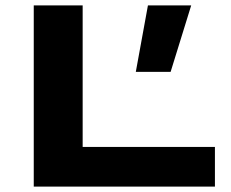

<svg xmlns="http://www.w3.org/2000/svg" viewBox="-20 -691 856 711"><path d="M105 0V-670.9H286.1V-147H775.9V0ZM611.8 -424.8H482.9L527.8 -670.9H688Z"/></svg>

Font: REH Gaming
Style: Gaming
Weight: 700
Designer: Astigmatic (AOETI)
Foundry: Astigmatic (AOETI)
Version: Version 1.001 2011